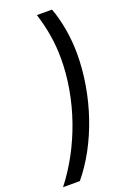

<svg xmlns="http://www.w3.org/2000/svg" viewBox="-194 -800 706 1053"><g transform="rotate(-20 159.0 -274.0)"><path d="M-19 194H79C218 27 304 -227 304 -469C304 -566 285 -670 257 -742H169C198 -650 212 -564 212 -474C212 -238 125 10 -19 194Z"/></g></svg>

Font: AWKNG-Font Medium
Style: Italic
Weight: 500
Italic angle: -11.3°
Designer: Awakening Church
Foundry: Awakening Church
Version: Version 1.700;PS 001.700;hotconv 1.0.88;makeotf.lib2.5.64775